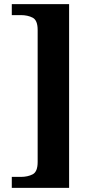

<svg xmlns="http://www.w3.org/2000/svg" viewBox="-20 -780 454 928"><path d="M37 128V75H80Q114 75 138 62.5Q162 50 162 3V-635Q162 -682 138 -694.5Q114 -707 80 -707H37V-760H314V128Z"/></svg>

Font: Noto Naskh Arabic
Style: Bold
Weight: 700
Designer: Monotype Design Team, David Williams, Mohamad Dakak and Nizar Qandah
Foundry: Monotype Imaging Inc.
Version: Version 2.016